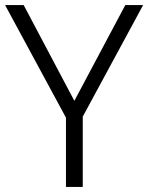

<svg xmlns="http://www.w3.org/2000/svg" viewBox="-20 -734 582 754"><path d="M239 -272 0 -714H73L272 -338L472 -714H542L305 -276V0H239Z"/></svg>

Font: OpenSansMMV
Style: Light
Weight: 300
Foundry: Ascender Corporation
Version: Version 4.001